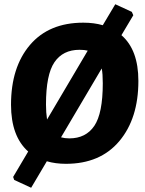

<svg xmlns="http://www.w3.org/2000/svg" viewBox="-20 -762 682 906"><path d="M373 -655Q424 -655 465 -643L524 -742L602 -706L609 -690L553 -596Q633 -527 633 -380Q633 -203 543 -96Q453 11 291 11Q242 11 201 -1L127 124L47 87L42 73L113 -47Q32 -119 32 -268Q32 -445 121.5 -550Q211 -655 373 -655ZM355 -527Q277 -527 237 -468.5Q197 -410 197 -269Q197 -231 202 -198L394 -523Q379 -527 355 -527ZM465 -369Q465 -414 460 -439L268 -114Q286 -109 307 -109Q385 -109 425 -168Q465 -227 465 -369Z"/></svg>

Font: Alegreya Sans ExtraBold
Style: Italic
Weight: 800
Italic angle: -7°
Designer: Juan Pablo del Peral
Foundry: Huerta Tipografica
Version: Version 2.007